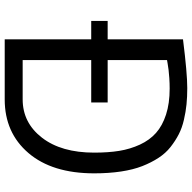

<svg xmlns="http://www.w3.org/2000/svg" viewBox="-20 -795 815 815"><g transform="rotate(90 387.5 -387.5)"><path d="M147 0V-367.2H68.8V-437H147V-756.8Q291 -774.9 354 -774.9Q391.1 -774.9 422.9 -771.7Q454.6 -768.6 488.5 -760.7Q522.5 -752.9 550 -738.8Q577.6 -724.6 604 -703.9Q630.4 -683.1 650.1 -652.8Q669.9 -622.6 685.1 -584Q700.2 -545.4 708 -493.7Q715.8 -441.9 715.8 -379.9Q715.8 -201.7 629.6 -100.8Q543.5 0 401.9 0ZM415 -437V-367.2H234.9V-76.2H401.9Q501 -76.2 564.5 -158.2Q627.9 -240.2 627.9 -379.9Q627.9 -439.5 620.4 -486.1Q612.8 -532.7 593.8 -574Q574.7 -615.2 544.2 -642.3Q513.7 -669.4 466.3 -684.8Q418.9 -700.2 356 -700.2Q333.5 -700.2 311.5 -698.7Q289.6 -697.3 277.1 -695.6Q264.6 -693.8 250.7 -691.7Q236.8 -689.5 234.9 -689V-437Z"/></g></svg>

Font: Junction Regular
Style: Regular
Weight: 500
Designer: Caroline Hadilaksono
Foundry: Caroline Hadilaksono
Version: Version 1.056